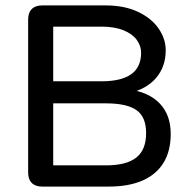

<svg xmlns="http://www.w3.org/2000/svg" viewBox="-20 -690 714 710"><path d="M84.1 -51.9V-618.1Q84.1 -643.2 97.5 -656.6Q110.9 -670 136 -670H370.3Q439.9 -670 490.3 -646.2Q540.7 -622.4 566.7 -584.2Q592.8 -546 592.8 -504.3Q592.8 -443.1 557 -401.6Q521.2 -360 455.4 -345V-359.6Q529.9 -349.7 570.6 -307.4Q611.3 -265 611.3 -194.8Q611.3 -131.8 584.8 -88.3Q558.3 -44.9 507 -22.4Q455.7 0 382 0H136Q110.9 0 97.5 -13.4Q84.1 -26.8 84.1 -51.9ZM520.3 -197.4Q520.3 -258 484.5 -282.9Q448.7 -307.8 371.6 -307.8H176.8V-78.5H371.6Q447.1 -78.5 483.7 -107.1Q520.3 -135.8 520.3 -197.4ZM501.8 -495.2Q501.8 -520.6 485.6 -542.7Q469.4 -564.8 436.2 -578.2Q403 -591.5 355.4 -591.5H176.8V-389.4H355.4Q428.3 -389.4 465.1 -415.5Q501.8 -441.7 501.8 -495.2Z"/></svg>

Font: SN Pro Thin
Style: Regular
Weight: 200
Designer: Tobias Whetton
Foundry: Supernotes
Version: Version 1.003;Glyphs 3.3 (3324)